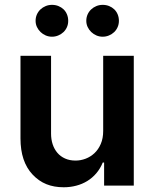

<svg xmlns="http://www.w3.org/2000/svg" viewBox="-20 -780 648 807"><path d="M194.6 -545.5V-218Q194.6 -194.2 201.3 -173.7Q208.1 -153.1 221.1 -137.8Q234 -122.5 253.4 -113.8Q272.7 -105.1 297.6 -105.1Q318.9 -105.1 339.7 -112.9Q360.4 -120.7 377 -136.2Q393.5 -151.6 403.6 -175.1Q413.7 -198.5 413.7 -229.4V-545.5H542.3V0H417.6V-96.9H411.9Q401.3 -71 384.6 -51.5Q367.9 -32 346.6 -19Q325.3 -6 300.2 0.5Q275.2 7.1 247.9 7.1Q207 7.1 174.9 -5.9Q142.8 -18.8 116.8 -46.5Q66.1 -100.5 66.1 -198.2V-545.5ZM342.7 -692.5Q342.7 -707 348.2 -719.3Q353.7 -731.5 363.1 -740.4Q372.5 -749.3 384.9 -754.4Q397.4 -759.6 411.6 -759.6Q426.1 -759.6 438.6 -754.6Q451 -749.6 460.2 -740.8Q469.5 -731.9 474.6 -719.5Q479.8 -707 479.8 -692.5Q479.8 -678.3 474.4 -666Q469.1 -653.8 459.7 -644.9Q450.3 -636 437.9 -630.9Q425.4 -625.7 411.6 -625.7Q397.7 -625.7 385.3 -631Q372.9 -636.4 363.5 -645.4Q354 -654.5 348.4 -666.5Q342.7 -678.6 342.7 -692.5ZM198.5 -759.6Q213.1 -759.6 225.5 -754.6Q237.9 -749.6 247.2 -740.8Q256.4 -731.9 261.5 -719.5Q266.7 -707 266.7 -692.5Q266.7 -678.3 261.4 -666Q256 -653.8 246.6 -644.9Q237.2 -636 224.8 -630.9Q212.4 -625.7 198.5 -625.7Q184.7 -625.7 172.2 -631Q159.8 -636.4 150.4 -645.4Q141 -654.5 135.3 -666.5Q129.6 -678.6 129.6 -692.5Q129.6 -707 135.1 -719.3Q140.6 -731.5 150 -740.4Q159.4 -749.3 171.9 -754.4Q184.3 -759.6 198.5 -759.6Z"/></svg>

Font: Inter P Semi Bold
Style: Regular
Weight: 600
Designer: Rasmus Andersson
Foundry: rsms
Version: Version 3.018;git-588b23468